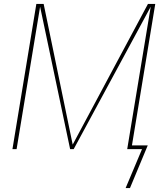

<svg xmlns="http://www.w3.org/2000/svg" viewBox="-20 -755 840 972"><path d="M638 197H616L699 0H624L743 -721L353 0H335L183 -721L64 0H43L164 -735H201L348 -23L729 -735H766L648 -19H728Z"/></svg>

Font: Iosevka Aile Thin
Style: Italic
Weight: 100
Italic angle: -9°
Designer: Belleve Invis
Foundry: Belleve Invis
Version: Version 31.1.0; ttfautohint (v1.8.4)